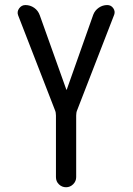

<svg xmlns="http://www.w3.org/2000/svg" viewBox="-20 -540 540 779"><path d="M203.1 -92.8 53.7 -477.5Q47.9 -492.2 57.6 -505.9Q67.4 -519.5 83 -519.5Q102.5 -519.5 118.7 -508.3Q134.8 -497.1 141.6 -477.5L249 -176.8Q249 -175.8 250 -175.8Q251 -175.8 251 -176.8L358.4 -480.5Q365.2 -498 380.9 -508.8Q396.5 -519.5 415 -519.5Q430.7 -519.5 439.5 -506.8Q448.2 -494.1 443.4 -480.5L293 -92.8Q289.1 -84 289.1 -71.3V178.7Q289.1 195.3 276.9 207.5Q264.6 219.7 248 219.7Q231.4 219.7 219.2 208Q207 196.3 207 178.7V-71.3Q207 -84 203.1 -92.8Z"/></svg>

Font: Rounded-X Mgen+ 1m regular
Style: Regular
Weight: 400
Designer: [Source Han Sans]
Ryoko NISHIZUKA  (kana & ideographs); Paul D. Hunt (Latin, Greek & Cyrillic); Wenlong ZHANG  (bopomofo
Version: Version 1.059.20150602